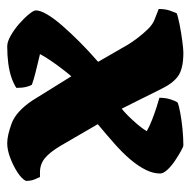

<svg xmlns="http://www.w3.org/2000/svg" viewBox="-18 -522 540 545"><g transform="rotate(90 252.5 -250.0)"><path d="M112 0Q99 0 81.5 -10Q64 -20 48 -34Q32 -48 21 -61.5Q10 -75 10 -81Q10 -94 21.5 -113.5Q33 -133 53.5 -156.5Q74 -180 100 -206Q126 -232 156 -258L107 -343Q101 -353 89.5 -368.5Q78 -384 63.5 -399Q49 -414 34 -419L6 -430Q6 -449 11 -463Q16 -477 18 -481Q28 -485 51 -489.5Q74 -494 97.5 -497Q121 -500 130 -500Q174 -500 195 -486Q216 -472 232 -439L289 -325Q297 -331 309 -343Q321 -355 333 -369Q345 -383 353 -396Q339 -404 321 -411Q303 -418 286 -423.5Q269 -429 258 -432Q258 -449 262.5 -463.5Q267 -478 272 -484Q279 -487 300 -491Q321 -495 346.5 -497.5Q372 -500 393 -500Q397 -500 409.5 -493Q422 -486 437 -476Q452 -466 462.5 -454.5Q473 -443 473 -434Q473 -414 462.5 -393Q452 -372 433.5 -350Q415 -328 389 -305Q363 -282 333 -257L394 -152Q413 -120 430 -106.5Q447 -93 469 -93H483Q486 -87 490 -77Q494 -67 494 -53Q488 -41 469.5 -29Q451 -17 428.5 -8.5Q406 0 387 0Q365 0 331 -12.5Q297 -25 266 -71L197 -182Q190 -174 176.5 -156.5Q163 -139 151 -121Q139 -103 134 -93Q142 -91 157 -87.5Q172 -84 189.5 -79.5Q207 -75 221 -70Q224 -66 227 -54.5Q230 -43 230 -26Q218 -18 200.5 -12Q183 -6 160.5 -3Q138 0 112 0Z"/></g></svg>

Font: Texturina Medium 12pt Black
Style: Regular
Weight: 900
Version: Version 1.002